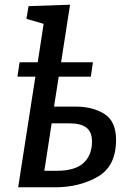

<svg xmlns="http://www.w3.org/2000/svg" viewBox="-20 -794 547 814"><path d="M302 -342Q373 -342 422.5 -311Q472 -280 472 -201Q472 -89 394 -44.5Q316 0 214 0H57L130 -469H54L63 -530H140L165 -693L92 -714L101 -768L277 -774L239 -530H374L365 -469H229L209 -342ZM222 -70Q298 -70 334 -103Q370 -136 370 -194Q370 -235 346 -253Q322 -271 276 -271H199L168 -70Z"/></svg>

Font: Bitter Pro Medium
Style: Italic
Weight: 500
Italic angle: -9°
Designer: Sol Matas, and Bitter project Authors
Foundry: Sol Matas
Version: Version 1.010